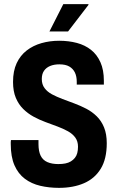

<svg xmlns="http://www.w3.org/2000/svg" viewBox="-20 -896 564 928"><path d="M265 12Q217 12 174.5 2Q132 -8 100 -32Q68 -56 50 -97Q32 -138 32 -200Q32 -204 32 -209.5Q32 -215 33 -219H166Q166 -215 166 -210Q166 -205 166 -200Q166 -165 176.5 -143.5Q187 -122 209 -112.5Q231 -103 262 -103Q281 -103 296 -106Q311 -109 322.5 -116Q334 -123 342 -133Q350 -143 353.5 -156.5Q357 -170 357 -187Q357 -213 344 -231Q331 -249 308.5 -261.5Q286 -274 258 -284.5Q230 -295 200 -306Q170 -317 142.5 -332Q115 -347 92.5 -369Q70 -391 56.5 -423Q43 -455 43 -500Q43 -553 60.5 -590.5Q78 -628 109 -652Q140 -676 180.5 -687.5Q221 -699 266 -699Q312 -699 351.5 -688.5Q391 -678 420 -655Q449 -632 465.5 -595Q482 -558 482 -506V-487H351V-500Q351 -527 342 -545.5Q333 -564 315 -574.5Q297 -585 267 -585Q241 -585 222 -577Q203 -569 192.5 -553.5Q182 -538 182 -514Q182 -488 195.5 -470Q209 -452 231.5 -440Q254 -428 282 -417.5Q310 -407 339.5 -396Q369 -385 397 -370.5Q425 -356 447.5 -334Q470 -312 483 -280Q496 -248 496 -204Q496 -128 467 -80.5Q438 -33 386 -10.5Q334 12 265 12ZM219 -744 286 -876H407L408 -873L309 -744Z"/></svg>

Font: Archivo Condensed
Style: Bold
Weight: 700
Width: 3
Designer: Hector Gatti
Foundry: Omnibus-Type
Version: Version 2.001